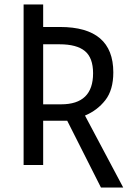

<svg xmlns="http://www.w3.org/2000/svg" viewBox="-20 -734 582 854"><path d="M528 100 358 -220Q413 -243 448.5 -288.5Q484 -334 484 -412Q484 -614 247 -614H172V-714H85V0H172V-197H279L429 100ZM172 -537H245Q321 -537 357.5 -507Q394 -477 394 -408Q394 -270 252 -270H172Z"/></svg>

Font: Noto Sans UI SemiCondensed
Style: Regular
Weight: 400
Width: 4
Designer: Monotype Design Team
Foundry: Monotype Imaging Inc.
Version: 1.001